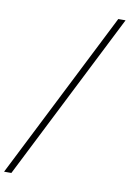

<svg xmlns="http://www.w3.org/2000/svg" viewBox="-118 -885 736 1090"><g transform="rotate(10 250.0 -340.0)"><path d="M-15 143 473 -823H515L27 143Z"/></g></svg>

Font: iosevka_custom_sans_ss08 XLt
Style: Italic
Weight: 200
Italic angle: -10°
Designer: Belleve Invis
Foundry: Belleve Invis
Version: Version 10.3.0; ttfautohint (v1.8.3)